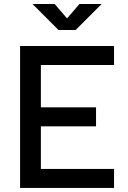

<svg xmlns="http://www.w3.org/2000/svg" viewBox="-20 -918 626 938"><path d="M78.1 0V-693.4H537.1V-600.6H179.7V-393.6H449.2V-300.8H179.7V-92.8H537.1V0ZM265.6 -771.5 138.7 -898.4H247.1L307.6 -828.1L368.2 -898.4H476.6L349.6 -771.5Z"/></svg>

Font: Cascadia Mono PL
Style: Regular
Weight: 400
Monospace: yes
Designer: Aaron Bell
Foundry: Saja Typeworks
Version: Version 2404.023; ttfautohint (v1.8.4)